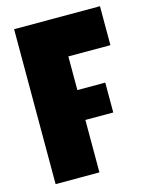

<svg xmlns="http://www.w3.org/2000/svg" viewBox="-108 -769 651 838"><g transform="rotate(-15 218.0 -350.0)"><path d="M64 -237V-372H362V-237ZM38 0V-700H426V-524H236V0Z"/></g></svg>

Font: Tektur SemiCondensed ExtraBold
Style: Regular
Weight: 800
Width: 4
Designer: Adam Jagosz
Foundry: Adam Jagosz
Version: Version 1.005;gftools[0.9.30]